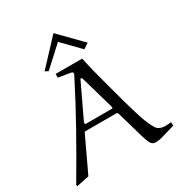

<svg xmlns="http://www.w3.org/2000/svg" viewBox="-209 -1056 1140 1212"><g transform="rotate(-30 361.0 -450.0)"><path d="M572 10Q547 10 535 -16.5Q523 -43 514 -76L460 -264Q456 -273 449 -273H224Q218 -273 214 -265L97 -17L6 2L3 -8Q92 -158 177.5 -311Q263 -464 342 -620Q343 -623 343 -627Q343 -629 340.5 -633Q338 -637 331 -638L241 -653V-680H435Q443 -639 458.5 -576.5Q474 -514 493 -445.5Q512 -377 528 -317Q545 -256 565.5 -190Q586 -124 613 -79Q623 -63 640 -56Q657 -49 677 -49Q688 -49 699 -50Q710 -51 720 -52L721 -26L617 4Q595 10 572 10ZM366 -576Q360 -576 360 -572L244 -328Q243 -327 243 -323.5Q243 -320 243 -319Q243 -312 250 -312H438Q445 -312 445 -319Q445 -319 444 -323Q443 -327 443 -328L373 -572Q371 -576 366 -576ZM189 -729 358 -910 515 -750 476 -724 355 -848 212 -717Z"/></g></svg>

Font: Aref Ruqaa Ink
Style: Regular
Weight: 400
Designer: Abdullah Aref
Version: Version 1.005